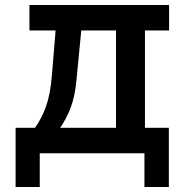

<svg xmlns="http://www.w3.org/2000/svg" viewBox="-20 -609 741 763"><path d="M119 -101Q146 -139 163 -186.5Q180 -234 186 -307L201 -488H97V-589H652V-488H556V-101H651V134H554V0H138V134H42V-101ZM219 -101H441V-488H303L284 -292Q278 -226 261 -181.5Q244 -137 219 -101Z"/></svg>

Font: Podkova
Style: Bold
Weight: 700
Designer: Ilya Yudin
Foundry: Cyreal (www.cyreal.org)
Version: Version 2.102; ttfautohint (v1.8.1.43-b0c9)